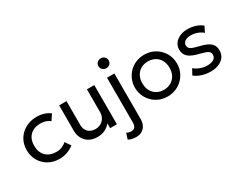

<svg xmlns="http://www.w3.org/2000/svg" viewBox="-97 -1280 2630 2079"><g transform="rotate(-30 1218.0 -240.5)"><path d="M301.5 15Q224 15 164 -19Q104 -53 70 -111.8Q36 -170.5 36 -245Q36 -301.5 56.2 -349Q76.5 -396.5 113.5 -431.5Q150.5 -466.5 200.2 -485.8Q250 -505 309 -505Q357 -505 397.5 -492.5Q438 -480 472.5 -454L425.5 -383Q403 -402.5 373 -412.2Q343 -422 309.5 -422Q254.5 -422 214.2 -401.2Q174 -380.5 152 -341Q130 -301.5 130 -246Q130 -162.5 178.2 -115.2Q226.5 -68 309 -68Q347 -68 380 -81.8Q413 -95.5 434 -117.5L481.5 -47.5Q443 -18.5 397 -1.8Q351 15 301.5 15Z M776 15Q710.5 15 667.8 -11.5Q625 -38 604 -80.5Q583 -123 583 -171.5V-490H675V-191Q675 -137 707.8 -103.8Q740.5 -70.5 798 -70.5Q835 -70.5 865 -87.5Q895 -104.5 912.8 -135.2Q930.5 -166 930.5 -206.5V-490H1022.5V0H938V-60Q907.5 -23 866.8 -4Q826 15 776 15Z M1136.5 225Q1106 225 1082.5 218.8Q1059 212.5 1040 202.5L1063.5 130Q1075.5 136.5 1088 140.2Q1100.5 144 1119 144Q1153.5 144 1167.5 124.5Q1181.5 105 1181.5 67V-490H1273.5V77Q1273.5 123 1256.8 156Q1240 189 1209.2 207Q1178.5 225 1136.5 225ZM1227.5 -582.5Q1201.5 -582.5 1182.5 -600Q1163.5 -617.5 1163.5 -644.5Q1163.5 -671.5 1182.5 -688.8Q1201.5 -706 1227.5 -706Q1254 -706 1272.8 -688.8Q1291.5 -671.5 1291.5 -644.5Q1291.5 -617.5 1272.8 -600Q1254 -582.5 1227.5 -582.5Z M1652 15Q1576 15 1516.5 -20.5Q1457 -56 1423 -115Q1389 -174 1389 -245Q1389 -297.5 1408.5 -344.5Q1428 -391.5 1463.5 -427.8Q1499 -464 1547 -484.5Q1595 -505 1652 -505Q1728.5 -505 1788 -469.5Q1847.5 -434 1881.5 -375Q1915.5 -316 1915.5 -245Q1915.5 -192.5 1896 -145.5Q1876.5 -98.5 1841 -62.5Q1805.5 -26.5 1757.5 -5.8Q1709.5 15 1652 15ZM1652 -68Q1701.5 -68 1739.8 -89.8Q1778 -111.5 1800 -151.2Q1822 -191 1822 -245Q1822 -299.5 1800.2 -339.2Q1778.5 -379 1740 -400.5Q1701.5 -422 1652 -422Q1602.5 -422 1564.2 -400.5Q1526 -379 1504.2 -339.2Q1482.5 -299.5 1482.5 -245Q1482.5 -191 1504.2 -151.2Q1526 -111.5 1564.5 -89.8Q1603 -68 1652 -68Z M2189.5 14.5Q2131.5 14.5 2079.8 -2.8Q2028 -20 1993.5 -49L2031.5 -118.5Q2064 -91.5 2105.8 -76.2Q2147.5 -61 2189.5 -61Q2241.5 -61 2270.5 -79.8Q2299.5 -98.5 2299.5 -133Q2299.5 -165 2274.5 -180.5Q2249.5 -196 2181.5 -212.5Q2091.5 -233 2050.8 -267.5Q2010 -302 2010 -362.5Q2010 -405.5 2034 -438.8Q2058 -472 2099.8 -491Q2141.5 -510 2196 -510Q2250 -510 2296.8 -494.8Q2343.5 -479.5 2378 -450.5L2342.5 -380.5Q2325 -397 2301.2 -409Q2277.5 -421 2250.5 -427.8Q2223.5 -434.5 2196.5 -434.5Q2152 -434.5 2123.8 -416.5Q2095.5 -398.5 2095.5 -366.5Q2095.5 -333 2122.8 -317.5Q2150 -302 2213.5 -287Q2305.5 -266.5 2345.5 -232.2Q2385.5 -198 2385.5 -138Q2385.5 -91.5 2361 -57.2Q2336.5 -23 2292.5 -4.2Q2248.5 14.5 2189.5 14.5Z"/></g></svg>

Font: Geologica Cursive Light
Style: Regular
Weight: 300
Designer: Sindre Bremnes, Frode Helland
Foundry: Monokrom Skriftforlag AS
Version: Version 1.010;gftools[0.9.28]